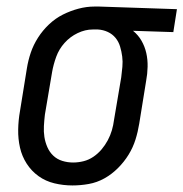

<svg xmlns="http://www.w3.org/2000/svg" viewBox="-20 -558 560 586"><path d="M201 8Q173 8 146 1.5Q119 -5 97.5 -20.5Q76 -36 61.5 -58.5Q47 -81 41 -107.5Q35 -134 35.5 -162.5Q36 -191 41 -219L62 -349Q66 -374 74 -397.5Q82 -421 96 -443Q110 -465 129.5 -483.5Q149 -502 172 -513.5Q195 -525 219.5 -531.5Q244 -538 268 -538Q272 -538 275.5 -538Q279 -538 283 -538L520 -530L509 -460L386 -464Q402 -451 412 -433.5Q422 -416 426.5 -396Q431 -376 430.5 -354Q430 -332 426 -311L405 -181Q401 -156 393.5 -132Q386 -108 372.5 -86Q359 -64 340 -45Q321 -26 298.5 -13.5Q276 -1 251 3.5Q226 8 201 8ZM203 -62Q219 -62 235 -66Q251 -70 265 -79.5Q279 -89 290 -102Q301 -115 309 -130Q317 -145 321.5 -160.5Q326 -176 328 -192L350 -322Q352 -338 353.5 -354Q355 -370 353 -385.5Q351 -401 346.5 -416Q342 -431 332.5 -442.5Q323 -454 309 -460.5Q295 -467 279 -468H271Q269 -468 267 -468Q265 -468 263 -468Q240 -468 217 -457Q194 -446 177 -427Q160 -408 151.5 -384.5Q143 -361 139 -338L117 -208Q115 -191 114 -173.5Q113 -156 115.5 -140Q118 -124 124.5 -109Q131 -94 142.5 -83Q154 -72 170 -67Q186 -62 203 -62Z"/></svg>

Font: Iosevka Slab Oblique
Style: Regular
Weight: 400
Italic angle: -9°
Monospace: yes
Designer: Belleve Invis
Foundry: Belleve Invis
Version: Version 11.1.1; ttfautohint (v1.8.3)